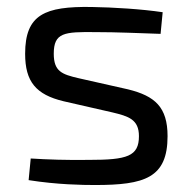

<svg xmlns="http://www.w3.org/2000/svg" viewBox="-20 -519 551 550"><path d="M302 -197C348 -186 378 -177 378 -129C378 -71 344 -61 235 -61C173 -60 115 -62 68 -65L62 -3C144 10 217 11 252 11C394 11 460 -9 460 -129C460 -212 424 -244 347 -263L205 -295C158 -306 134 -314 134 -365C134 -426 164 -428 254 -427C316 -427 378 -424 440 -422L446 -484C386 -493 305 -498 242 -499C109 -501 52 -478 52 -365C52 -285 83 -248 162 -229Z"/></svg>

Font: SnT
Style: Regular
Weight: 400
Designer: Natanael Gama
Version: Version 1.001;PS 001.001;hotconv 1.0.70;makeotf.lib2.5.58329